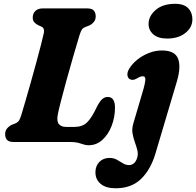

<svg xmlns="http://www.w3.org/2000/svg" viewBox="-20 -744 1028 1006"><path d="M348.5 0H52.5Q25.5 0 16 -12Q6.5 -24 7 -42Q7 -58.5 17 -70.8Q27 -83 41.5 -90L59.5 -97Q74 -103 80.2 -113.2Q86.5 -123.5 93.5 -147.5Q100.5 -171 113.2 -214.5Q126 -258 140.8 -310.5Q155.5 -363 169.8 -415.2Q184 -467.5 194.8 -509.5Q205.5 -551.5 210 -572.5Q214.5 -596.5 197 -604.5L178.5 -613Q166.5 -619.5 159 -628.2Q151.5 -637 151.5 -651.5Q151.5 -673 165.2 -686.5Q179 -700 204.5 -700H436Q463 -700 472.2 -688Q481.5 -676 481.5 -658.5Q481.5 -640.5 471.2 -628.5Q461 -616.5 448 -610.5L427 -602.5Q416 -598.5 410 -590.5Q404 -582.5 397 -561Q381 -508 362.5 -444.2Q344 -380.5 327.2 -319.2Q310.5 -258 298.5 -211.2Q286.5 -164.5 283 -145Q276 -109 288.2 -94Q300.5 -79 327 -79H370Q411.5 -79 436 -102.5Q460.5 -126 487.5 -184Q502 -212.5 515.2 -224.2Q528.5 -236 543.5 -236Q564.5 -236 573.5 -221Q582.5 -206 582.5 -181Q582.5 -129.5 565 -84.5Q547.5 -39.5 516.5 -11.2Q485.5 17 444.5 17Q430 17 417.8 12.8Q405.5 8.5 389.8 4.2Q374 0 348.5 0ZM855.5 -542Q807.5 -542 782.5 -564.8Q757.5 -587.5 758.5 -620.5Q759.5 -661 796.5 -692.5Q833.5 -724 897.5 -724Q945 -724 967 -700Q989 -676 988 -640Q987 -599.5 950.8 -570.8Q914.5 -542 855.5 -542ZM906.5 -316.5 794 62Q769 145 718.8 193.8Q668.5 242.5 586 242.5Q535 242.5 507.5 219.5Q480 196.5 480 159Q480 125.5 500.5 104.5Q521 83.5 553.5 83.5Q576 83.5 592.5 92.8Q609 102 624 111.5Q639 121 656.5 121Q670 121 681.2 112Q692.5 103 699 82Q704.5 62.5 699.5 42.5Q694.5 22.5 686.5 0.8Q678.5 -21 674.5 -44.8Q670.5 -68.5 678 -95L732 -278.5Q739.5 -304.5 741.5 -324.5Q743.5 -344.5 727.5 -344.5Q715.5 -344.5 695.5 -332Q684 -325.5 675 -325.5Q666 -325.5 659.5 -329.5Q648.5 -336.5 647.5 -352.2Q646.5 -368 659 -387Q674 -411 700.2 -432Q726.5 -453 759.8 -466.2Q793 -479.5 828 -479.5Q896.5 -479.5 913 -436.5Q929.5 -393.5 906.5 -316.5Z"/></svg>

Font: Fraunces 9pt SuperSoft
Style: Bold Italic
Weight: 700
Italic angle: -16°
Version: Version 1.000;[b76b70a41]